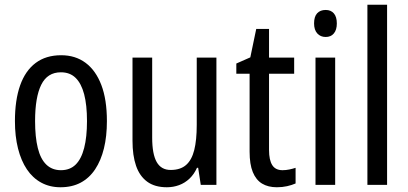

<svg xmlns="http://www.w3.org/2000/svg" viewBox="-20 -780 1720 810"><path d="M431 -269Q431 -205 418.5 -154Q406 -103 381.5 -66Q357 -29 320.5 -9.5Q284 10 235 10Q190 10 154 -9.5Q118 -29 93.5 -65.5Q69 -102 56 -153.5Q43 -205 43 -269Q43 -358 65 -420Q87 -482 130.5 -514.5Q174 -547 238 -547Q298 -547 341 -515Q384 -483 407.5 -421.5Q431 -360 431 -269ZM128 -269Q128 -202 139.5 -155.5Q151 -109 175.5 -85.5Q200 -62 237 -62Q275 -62 299 -85.5Q323 -109 335 -155.5Q347 -202 347 -269Q347 -337 335 -382.5Q323 -428 299 -451.5Q275 -475 237 -475Q180 -475 154 -422.5Q128 -370 128 -269Z M893 -537V0H827L816 -72H811Q799 -45 779.5 -26.5Q760 -8 735.5 1Q711 10 684 10Q633 10 601 -13.5Q569 -37 554 -80.5Q539 -124 539 -186V-537H622V-199Q622 -130 641 -96.5Q660 -63 700 -63Q741 -63 765 -84Q789 -105 799.5 -147Q810 -189 810 -253V-537Z M1172 -62Q1186 -62 1200.5 -65Q1215 -68 1227 -72V-6Q1211 1 1191 5.5Q1171 10 1148 10Q1111 10 1085.5 -5.5Q1060 -21 1046.5 -54Q1033 -87 1033 -140V-469H977V-512L1036 -538L1061 -658H1115V-537H1221V-469H1115V-147Q1115 -105 1128.5 -83.5Q1142 -62 1172 -62Z M1394 -537V0H1311V-537ZM1354 -738Q1376 -738 1388.5 -723.5Q1401 -709 1401 -681Q1401 -654 1388.5 -639Q1376 -624 1354 -624Q1332 -624 1318.5 -639Q1305 -654 1305 -681Q1305 -710 1318 -724Q1331 -738 1354 -738Z M1613 0H1530V-760H1613Z"/></svg>

Font: Noto Sans Display Condensed
Style: Regular
Weight: 400
Width: 3
Designer: Monotype Design Team
Foundry: Monotype Imaging Inc.
Version: Version 2.003